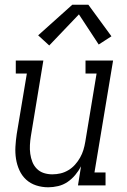

<svg xmlns="http://www.w3.org/2000/svg" viewBox="-20 -787 540 815"><path d="M185 8Q158 8 133.5 0Q109 -8 91 -24.5Q73 -41 62.5 -64Q52 -87 48 -112.5Q44 -138 45.5 -164.5Q47 -191 51 -218L94 -475H47V-530H164L111 -209Q108 -190 107 -171Q106 -152 108.5 -134Q111 -116 117.5 -99.5Q124 -83 136.5 -70.5Q149 -58 166 -52.5Q183 -47 202 -47Q220 -47 237 -51Q254 -55 270 -64.5Q286 -74 298.5 -88Q311 -102 320 -118Q329 -134 334 -150.5Q339 -167 342 -185L390 -475H343V-530H460L381 -55H428V0H311L324 -81Q314 -62 299.5 -44.5Q285 -27 266.5 -14.5Q248 -2 226.5 3Q205 8 185 8ZM189 -594 142 -637 287 -767H355L453 -633L399 -598L315 -726Z"/></svg>

Font: Iosevka Curly Slab LtObl
Style: Regular
Weight: 300
Italic angle: -9°
Monospace: yes
Designer: Belleve Invis
Foundry: Belleve Invis
Version: Version 11.0.0; ttfautohint (v1.8.3)